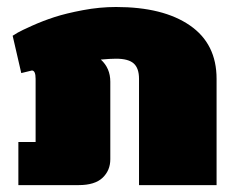

<svg xmlns="http://www.w3.org/2000/svg" viewBox="-20 -537 682 557"><path d="M16.7 -433.3Q21.7 -436.7 31.7 -442.5Q41.7 -448.3 73.3 -462.5Q105 -476.7 138.3 -487.5Q171.7 -498.3 220.4 -507.5Q269.2 -516.7 316.7 -516.7Q453.3 -516.7 530.8 -463.3Q608.3 -410 608.3 -308.3V0H383.3V-308.3Q383.3 -339.2 367.9 -352.9Q352.5 -366.7 316.7 -366.7Q300 -366.7 272.5 -364.2Q300 -339.2 300 -300V-75Q300 -42.5 277.5 -21.2Q255 0 208.3 0H33.3V-125H83.3V-308.3Q83.3 -332.5 72.5 -332.5Q61.7 -330 41.7 -325Z"/></svg>

Font: BoonTook
Style: Regular
Weight: 400
Designer: Sungsit Sawaiwan
Foundry: FontUni
Version: Version 3.0